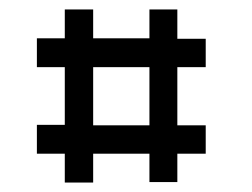

<svg xmlns="http://www.w3.org/2000/svg" viewBox="-20 -618 532 406"><path d="M296 -476H177V-353H296ZM117 -598H177V-537H296V-598H355V-536H415V-476H355V-353H415V-293H355V-233H296V-293H177V-232H117V-293H58V-354H117V-476H58V-537H117Z"/></svg>

Font: IBM 3270 Semi-Condensed
Style: Condensed
Weight: 400
Monospace: yes
Version: Version 2.3.1